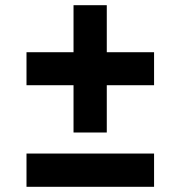

<svg xmlns="http://www.w3.org/2000/svg" viewBox="-20 -717 694 739"><path d="M391 -516H573V-389H391V-207H263V-389H82V-516H263V-697H391ZM573 -126V2H82V-126Z"/></svg>

Font: SUITE ExtraBold
Style: Regular
Weight: 800
Designer: Sun
Foundry: Sun
Version: Version 2.040